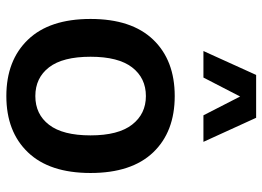

<svg xmlns="http://www.w3.org/2000/svg" viewBox="-132 -694 831 608"><g transform="rotate(90 284.0 -390.5)"><path d="M284.7 -527.8Q397.9 -527.8 463.1 -459.5Q528.3 -391.1 528.3 -261.2Q528.3 -131.3 462.9 -63Q397.5 5.4 284.7 5.4Q171.9 5.4 106.2 -63Q40.5 -131.3 40.5 -261.2Q40.5 -391.1 106 -459.5Q171.4 -527.8 284.7 -527.8ZM284.7 -436.5Q227.5 -436.5 193.8 -392.8Q160.2 -349.1 160.2 -261.2Q160.2 -173.3 193.6 -129.9Q227.1 -86.4 284.7 -86.4Q342.3 -86.4 375.7 -129.9Q409.2 -173.3 409.2 -261.2Q409.2 -349.1 375.2 -392.8Q341.3 -436.5 284.7 -436.5ZM429.7 -618.7H345.7L286.1 -734.9L226.1 -618.7H142.1L217.8 -785.6H353.5Z"/></g></svg>

Font: Estedad-FD SemiBold
Style: Regular
Weight: 600
Designer: Amin Abedi
Version: Version 7.3